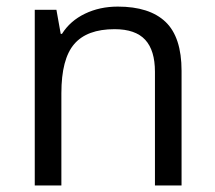

<svg xmlns="http://www.w3.org/2000/svg" viewBox="-20 -565 654 585"><path d="M452.1 0V-346.2Q452.1 -411.6 422.4 -443.8Q392.6 -476.1 329.1 -476.1Q245.1 -476.1 206.1 -430.7Q167 -385.3 167 -280.8V0H85.9V-535.2H151.9L165 -461.9H168.9Q193.8 -501.5 238.8 -523.2Q283.7 -544.9 338.9 -544.9Q435.5 -544.9 484.4 -498.3Q533.2 -451.7 533.2 -349.1V0Z"/></svg>

Font: f04293028
Style: Regular
Weight: 400
Foundry: Ascender Corporation
Version: Version 1.10